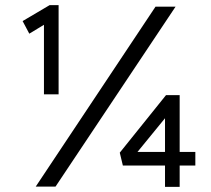

<svg xmlns="http://www.w3.org/2000/svg" viewBox="-20 -726 822 747"><path d="M151 -654 160 -635 94 -595 68 -644 173 -706H208V-359H180Q172 -359 165 -359Q158 -359 151 -359ZM119 0 585 -700H663L196 0ZM679 -135H740V-82H679V1H622V-82H458L446 -132L626 -356H679ZM622 -135V-266L515 -135Z"/></svg>

Font: Our Lexend Light
Style: Regular
Weight: 300
Designer: Bonnie Shaver-Troup, Thomas Jockin
Foundry: Lexend
Version: Version 1.007